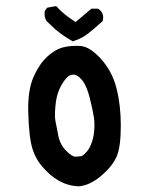

<svg xmlns="http://www.w3.org/2000/svg" viewBox="-20 -623 540 648"><path d="M243.7 5.9Q208 3.9 177.7 -13.7Q162.6 -22 148.7 -34.2Q134.8 -46.4 121.6 -62Q94.2 -94.2 85 -138.7Q82 -152.8 80.1 -170.2Q78.1 -187.5 76.9 -207.3Q75.7 -227.1 75.2 -250Q74.2 -319.3 92.8 -362.3Q96.2 -370.6 100.3 -378.4Q104.5 -386.2 108.9 -393.6Q113.3 -400.9 117.9 -407.5Q122.6 -414.1 127.9 -419.9Q133.3 -425.8 138.7 -431.2Q147.9 -439.5 157.2 -446Q166.5 -452.6 175.8 -457Q185.1 -461.4 193.8 -463.4Q219.7 -469.7 250.5 -467.8Q268.1 -466.8 285.6 -455.3Q303.2 -443.8 322.3 -422.4Q359.4 -380.9 373.5 -323.7Q387.7 -267.6 387.7 -199.2Q387.7 -164.6 384.5 -139.2Q381.3 -113.8 374.5 -96.7Q360.8 -63.5 322.3 -30.3Q282.7 3.4 244.6 5.9H244.1ZM256.3 -96.2Q266.6 -103.5 273.7 -112.1Q280.8 -120.6 285.6 -131.8Q291 -144 293.9 -156.2Q296.9 -168.5 297.9 -181.2Q298.3 -188 298.6 -194.1Q298.8 -200.2 298.6 -206.1Q298.3 -211.9 298.1 -217Q297.9 -222.2 296.9 -227.1Q295.4 -236.8 292 -253.2Q288.6 -269.5 283.2 -291.5Q272.5 -334.5 256.3 -353.5Q241.7 -371.1 228 -371.1Q223.6 -371.1 219.5 -369.9Q215.3 -368.7 211.2 -365.7Q207 -362.8 203.1 -358.4Q189.9 -343.3 179.7 -320.3Q169.9 -297.4 167 -264.6Q165.5 -248 165.5 -235.6Q165.5 -223.1 167 -215.3Q169.9 -198.2 176.8 -165Q182.6 -134.8 204.1 -113.3Q224.1 -93.3 235.4 -94.2Q241.7 -94.7 247.3 -95.2Q252.9 -95.7 256.3 -96.2ZM221.7 -485.8Q207.5 -493.7 194.6 -502.7Q181.6 -511.7 169.4 -522H168.9L137.7 -551.3L136.7 -552.2L136.2 -553.7Q128.4 -566.4 130.9 -583.5L131.3 -585.4L132.3 -587.4L136.2 -593.3L138.7 -596.7L142.6 -597.7L164.1 -601.6L169.4 -602.5L173.3 -598.6Q186 -584.5 201.9 -572Q217.8 -559.6 235.4 -548.8L285.6 -591.3L288.6 -593.8H292H307.6H310.5L313.5 -591.8Q332 -578.6 327.1 -554.7L326.2 -551.3L323.7 -549.3Q302.2 -529.8 279.8 -511.7Q256.8 -493.2 229.5 -484.9L225.6 -483.4Z"/></svg>

Font: NaikaiFont
Style: Bold
Weight: 700
Version: Version 1.89